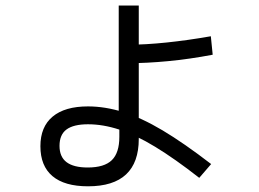

<svg xmlns="http://www.w3.org/2000/svg" viewBox="-20 -663 920 681"><path d="M123.3 -144.4Q123.3 -213.3 166.7 -249.4Q210 -285.6 292.2 -285.6Q352.2 -285.6 416.7 -265.6Q481.1 -245.6 556.7 -200.6Q632.2 -155.6 728.9 -81.1L686.7 -32.2Q600 -100 530.6 -142.2Q461.1 -184.4 403.3 -203.3Q345.6 -222.2 292.2 -222.2Q241.1 -222.2 216.1 -203.9Q191.1 -185.6 191.1 -145.6Q191.1 -106.7 216.1 -87.8Q241.1 -68.9 291.1 -68.9Q350 -68.9 376.7 -95Q403.3 -121.1 403.3 -177.8V-236.7H401.1V-643.3H472.2V-170Q472.2 -86.7 427.2 -44.4Q382.2 -2.2 292.2 -2.2Q208.9 -2.2 166.1 -38.3Q123.3 -74.4 123.3 -144.4ZM434.4 -504.4Q495.6 -504.4 570.6 -512.2Q645.6 -520 727.8 -534.4L734.4 -468.9Q652.2 -453.3 576.1 -446.1Q500 -438.9 436.7 -438.9Z"/></svg>

Font: Paperlogy 4 Regular
Style: Regular
Weight: 400
Designer: redesigned by Lee Juim, glyphs from Gmarket Sans & Montserrat
Foundry: PT&
Version: Version 1.001